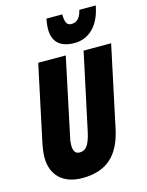

<svg xmlns="http://www.w3.org/2000/svg" viewBox="-139 -1037 867 1132"><g transform="rotate(-15 294.5 -471.5)"><path d="M383 -771C470 -771 538 -835 559 -953H459C447 -902 424 -884 392 -884C361 -884 355 -914 355 -953H258C254 -929 251 -908 251 -890C251 -820 287 -771 383 -771ZM221 10C374 10 452 -70 484 -221L589 -714H421L321 -247C304 -168 282 -140 244 -140C219 -140 206 -156 206 -194C206 -207 208 -226 213 -246L312 -714H144L45 -249C39 -219 35 -187 35 -164C35 -55 105 10 221 10Z"/></g></svg>

Font: Noto Sans UI Condensed Black
Style: Italic
Weight: 900
Width: 3
Italic angle: -192°
Designer: Monotype Design Team
Foundry: Monotype Imaging Inc.
Version: Version 1.901